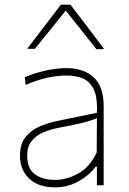

<svg xmlns="http://www.w3.org/2000/svg" viewBox="-20 -797 556 826"><path d="M217 9Q145 9 105.5 -28.8Q66 -66.5 66 -127Q66 -179 91 -209Q116 -239 152.8 -254Q189.5 -269 224 -276L397 -312Q397.5 -320.5 397.5 -328.5Q397.5 -385.5 382 -415.5Q364 -449.5 333.2 -460.8Q302.5 -472 266 -472Q231.5 -472 189.2 -463.8Q147 -455.5 90 -432L87 -465Q123 -481 172.5 -492.5Q222 -504 266 -504Q339 -504 382.5 -465Q426 -426 426 -339V0H397V-80H391Q365.5 -44 318.8 -17.5Q272 9 217 9ZM217 -23Q266 -23 316 -50.2Q366 -77.5 396 -141L397 -289Q387.5 -284.5 371.5 -279Q355.5 -273.5 324 -266Q292.5 -258.5 236 -248Q198.5 -241 167 -227.8Q135.5 -214.5 116.2 -190.5Q97 -166.5 97 -128Q97 -71 130.8 -47Q164.5 -23 217 -23ZM395 -585Q361.5 -627 329 -668.5Q296 -709.5 262.5 -751.5Q229 -709.5 196.5 -669Q163.5 -628.5 130 -587H97Q133 -634.5 169.5 -682.2Q206 -730 242 -777H283Q319 -730 355.5 -682Q391.5 -634 428 -586Z"/></svg>

Font: Heraclito Thin
Style: Regular
Weight: 100
Designer: Kostas Bartsokas (font) & Cristiano Sobral (main changes)
Foundry: Kostas Bartsokas (font) & Cristiano Sobral (main changes)
Version: Version 1.00;July 8, 2020;FontCreator 13.0.0.2655 64-bit